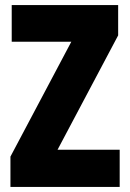

<svg xmlns="http://www.w3.org/2000/svg" viewBox="-20 -734 511 754"><path d="M450 0V-146H206L444 -595V-714H26V-570H260L21 -119V0Z"/></svg>

Font: Noto Sans Myanmar ExtraCondensed Black
Style: Regular
Weight: 900
Width: 2
Designer: Monotype Design Team
Foundry: Monotype Imaging Inc.
Version: Version 2.107